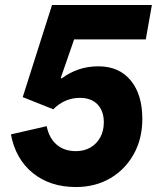

<svg xmlns="http://www.w3.org/2000/svg" viewBox="-20 -736 640 773"><path d="M285.5 17Q181.5 17 112 -39.5Q42.5 -96 24 -195L168 -228Q177.5 -180 208 -153.8Q238.5 -127.5 285.5 -127.5Q319 -127.5 344.2 -142.2Q369.5 -157 383.8 -183.2Q398 -209.5 398 -243.5Q398 -289 372.8 -315.5Q347.5 -342 301.5 -342Q270.5 -342 243.5 -330.2Q216.5 -318.5 194.5 -296L71.5 -345L189.5 -716H591.5L567 -577.5H278.5L224.5 -422L228 -420Q261.5 -445 298.2 -457Q335 -469 376 -469Q459.5 -469 506.2 -412.2Q553 -355.5 553 -257Q553 -177.5 518.5 -115.5Q484 -53.5 423.8 -18.2Q363.5 17 285.5 17Z"/></svg>

Font: Google Sans Code
Style: Italic
Weight: 400
Italic angle: -10°
Monospace: yes
Designer: Google Sans Code Authors
Foundry: Google LLC
Version: Version 6.000